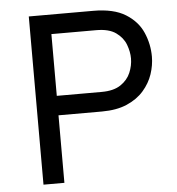

<svg xmlns="http://www.w3.org/2000/svg" viewBox="-51 -748 732 796"><g transform="rotate(-5 315.0 -350.0)"><path d="M98 0V-700H366Q451 -700 500.5 -669.2Q550 -638.5 571 -590.2Q592 -542 592 -490Q592 -454 579.8 -417.2Q567.5 -380.5 540.5 -349.5Q513.5 -318.5 470.5 -299.8Q427.5 -281 366 -281H185V0ZM185 -362H372Q421.5 -362 450.8 -381.5Q480 -401 492.5 -430.5Q505 -460 505 -490Q505 -517.5 493.8 -547.5Q482.5 -577.5 453.5 -598.2Q424.5 -619 372 -619H185Z"/></g></svg>

Font: Overpass
Style: Regular
Weight: 400
Designer: Delve Withrington, Dave Bailey, Thomas Jockin
Foundry: Delve Fonts LLC
Version: Version 4.000